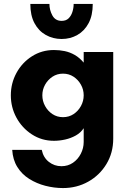

<svg xmlns="http://www.w3.org/2000/svg" viewBox="-20 -705 655 975"><path d="M300 250Q255 250 210.5 238.5Q166 227 128.5 203.5Q91 180 68 143Q45 106 42 56H192Q200 95 228 117Q256 139 292 139Q325 139 350.5 121.5Q376 104 390.5 75.5Q405 47 405 16V-54Q390 -31 365 -17Q340 -3 311 3.5Q282 10 254 10Q192 10 142 -22.5Q92 -55 63.5 -107.5Q35 -160 35 -221Q35 -282 63.5 -334.5Q92 -387 142 -419Q192 -451 254 -451Q282 -451 308.5 -445.5Q335 -440 359.5 -426Q384 -412 405 -387V-441H555V-1Q555 71 520.5 128Q486 185 428 217.5Q370 250 300 250ZM300 -110Q330 -110 353.5 -125.5Q377 -141 391 -166.5Q405 -192 405 -221Q405 -250 391 -275Q377 -300 353.5 -315.5Q330 -331 300 -331Q270 -331 246.5 -315.5Q223 -300 209 -275Q195 -250 195 -221Q195 -192 209 -166.5Q223 -141 246.5 -125.5Q270 -110 300 -110ZM451 -685Q451 -627 430 -587.5Q409 -548 373 -527.5Q337 -507 293 -507Q249 -507 212.5 -527.5Q176 -548 155 -587.5Q134 -627 134 -685H231Q231 -654 246 -626.5Q261 -599 293 -599Q315 -599 328 -611.5Q341 -624 347.5 -644Q354 -664 354 -685Z"/></svg>

Font: Teachers
Style: Bold
Weight: 700
Designer: Alfredo Marco Pradil, Chank Diesel
Version: Version 1.001